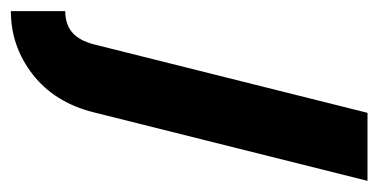

<svg xmlns="http://www.w3.org/2000/svg" viewBox="-265 -271 673 341"><g transform="rotate(90 71.5 -100.5)"><path d="M-79.2 216.7V120.1Q-56.2 120.1 -41.7 108Q-27.1 95.8 -20.1 68.8L101.4 -416.7H222.2L100.7 68.8Q83.3 138.9 33.3 177.8Q-16.7 216.7 -79.2 216.7Z"/></g></svg>

Font: Afacad
Style: Italic
Weight: 400
Italic angle: -14°
Designer: Kristian Moeller
Foundry: Dicotype
Version: Version 1.000